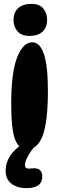

<svg xmlns="http://www.w3.org/2000/svg" viewBox="-20 -763 306 994"><path d="M148 -544Q186 -544 207 -484Q228 -424 228 -293Q228 -132 201 -61Q174 10 120 10Q77 10 57.5 -42.5Q38 -95 38 -226Q38 -387 68.5 -465.5Q99 -544 148 -544ZM142 -743Q185 -743 204.5 -718.5Q224 -694 224 -661Q224 -621 200 -599Q176 -577 133 -577Q91 -577 70.5 -601Q50 -625 50 -658Q50 -700 75 -721.5Q100 -743 142 -743ZM116 211Q70 211 39.5 188Q9 165 9 120Q9 81 32.5 44Q56 7 111 -28L185 -30Q150 2 129.5 37Q109 72 109 91Q109 110 129 110Q135 110 141.5 109Q148 108 156 108Q178 108 188.5 119.5Q199 131 199 151Q199 211 116 211Z"/></svg>

Font: DynaPuff Condensed Medium
Style: Regular
Weight: 500
Width: 3
Designer: Toshi Omagari, Jennifer Daniel
Foundry: Google Fonts
Version: Version 2.000; ttfautohint (v1.8.4.7-5d5b)